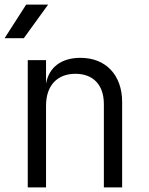

<svg xmlns="http://www.w3.org/2000/svg" viewBox="-23 -810 643 830"><path d="M-3 -645H80L185 -790H90ZM325 -560C242 -560 188 -519 176 -448V-550H97V0H176V-353C176 -441 225 -491 303 -491C379 -491 426 -444 426 -360V0H505V-369C505 -486 434 -560 325 -560Z"/></svg>

Font: Tekne LDO Light
Style: Regular
Weight: 300
Monospace: yes
Designer: Alessio Laiso, Mario Rullo, Paolo Rosset
Foundry: Alessio Laiso
Version: Version 1.000;hotconv 1.0.109;makeotfexe 2.5.65596